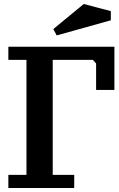

<svg xmlns="http://www.w3.org/2000/svg" viewBox="-20 -940 597 965"><path d="M22 -639V-705H555V-488H463V-621L447 -639H245V-61H353V5H22V-61H113V-639ZM401 -920 537 -884V-838L265 -762L248 -794Z"/></svg>

Font: PT Serif Caption
Style: Semibold
Weight: 600
Designer: A.Korolkova, O.Umpeleva, V.Yefimov
Foundry: ParaType Ltd
Version: Version 1.00;May 2, 2020;FontCreator 12.0.0.2544 64-bit